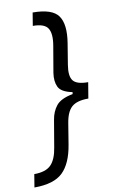

<svg xmlns="http://www.w3.org/2000/svg" viewBox="-135 -812 596 1011"><g transform="rotate(-10 163.0 -306.5)"><path d="M115.1 -761.4Q219.5 -761.4 252 -715.2Q284.4 -669 268.5 -571L250 -457.4Q240.4 -398.8 259.4 -374.1Q278.4 -349.4 338.1 -349.4H339.5L325.3 -264.2H323.9Q264.2 -264.2 236.3 -239.7Q208.5 -215.2 198.9 -156.2L180.4 -42.6Q164.4 55.4 116.7 101.6Q68.9 147.7 -35.5 147.7L-24.1 78.1Q37.6 78.1 65.9 49.2Q94.1 20.2 103.7 -42.6L127.8 -184.7Q134.6 -228.3 159.1 -259.1Q183.6 -289.8 247.9 -301.8L249.3 -312.1Q189.6 -323.9 175.2 -354.6Q160.9 -385.3 167.6 -429L191.8 -571Q202.4 -633.9 183.9 -662.8Q165.5 -691.8 103.7 -691.8Z"/></g></svg>

Font: Inter UI
Style: Italic
Weight: 400
Italic angle: -9.39999°
Designer: Rasmus Andersson
Foundry: rsms
Version: 3.2;8d6f07862